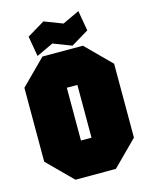

<svg xmlns="http://www.w3.org/2000/svg" viewBox="-130 -972 820 1054"><g transform="rotate(-15 280.0 -445.0)"><path d="M25 -140V-560L165 -700H395L535 -560V-140L395 0H165ZM250 -500V-200H310V-500ZM140 -710 120 -825 220 -885 324 -845 420 -890 440 -775 340 -715 236 -755Z"/></g></svg>

Font: Tektur Condensed Black
Style: Regular
Weight: 900
Width: 3
Designer: Adam Jagosz
Foundry: Adam Jagosz
Version: Version 1.005;gftools[0.9.30]